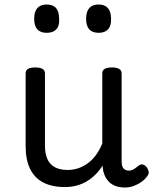

<svg xmlns="http://www.w3.org/2000/svg" viewBox="-20 -815 685 854"><path d="M269 17Q211 17 172 -3.5Q133 -24 113.5 -64.5Q94 -105 94 -166V-489Q94 -502 104.5 -508.5Q115 -515 136 -515Q158 -515 169 -508.5Q180 -502 180 -489V-166Q180 -131 191 -107Q202 -83 224.5 -71Q247 -59 280 -59Q308 -59 332 -68Q356 -77 375.5 -92.5Q395 -108 410 -130Q425 -152 435 -177V-489Q435 -502 445.5 -508.5Q456 -515 478 -515Q499 -515 510 -508.5Q521 -502 521 -489V-96Q521 -82 525 -73Q529 -64 536.5 -60Q544 -56 553 -56Q562 -56 569.5 -59.5Q577 -63 584.5 -69Q592 -75 599 -80Q607 -86 616.5 -83Q626 -80 634 -69Q639 -62 641 -52Q643 -42 636 -33Q626 -18 610 -6.5Q594 5 575 12Q556 19 536 19Q512 19 494.5 12.5Q477 6 465 -6Q453 -18 446 -34Q439 -50 437 -69L436 -78Q422 -56 404.5 -38.5Q387 -21 366 -8.5Q345 4 320.5 10.5Q296 17 269 17ZM188 -669Q160 -669 146 -684.5Q132 -700 132 -731Q132 -763 146 -779Q160 -795 188 -795Q216 -795 229.5 -779Q243 -763 243 -731Q245 -700 230.5 -684.5Q216 -669 188 -669ZM419 -669Q391 -669 377 -684.5Q363 -700 363 -731Q363 -763 377 -779Q391 -795 419 -795Q446 -795 460 -779Q474 -763 474 -731Q475 -700 460.5 -684.5Q446 -669 419 -669Z"/></svg>

Font: Playwrite ES Deco
Style: Regular
Weight: 400
Designer: Veronika Burian, José Scaglione
Foundry: TypeTogether
Version: Version 1.002